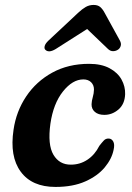

<svg xmlns="http://www.w3.org/2000/svg" viewBox="-20 -726 521 758"><path d="M309 -412.5Q266.5 -412.5 228.5 -364.8Q190.5 -317 179 -237.5Q167.5 -154.5 191 -115Q214.5 -75.5 260 -76Q296 -76 325.2 -95.5Q354.5 -115 372 -150Q382 -163 389.8 -171.2Q397.5 -179.5 409 -179Q420.5 -179 427 -167.5Q433.5 -156 428.5 -134.5Q421.5 -99 393.5 -65.2Q365.5 -31.5 316.8 -9.8Q268 12 199 12Q106 12 61.8 -48.2Q17.5 -108.5 33.5 -214Q44 -286.5 83.5 -345.5Q123 -404.5 186.2 -439.2Q249.5 -474 331.5 -474Q380 -474 412.2 -456.8Q444.5 -439.5 459.8 -412Q475 -384.5 474 -354Q472.5 -315 447.8 -293.8Q423 -272.5 392 -272.5Q368 -272.5 354.5 -284.2Q341 -296 341.5 -314.5Q342 -328 346.2 -342.2Q350.5 -356.5 351 -372.5Q351 -390 339.8 -401.2Q328.5 -412.5 309 -412.5ZM200 -532.5Q172 -515.5 158.5 -530Q154 -535 156.5 -544.5Q159 -554 171 -565.5L288.5 -675.5Q304.5 -690.5 318.5 -698.5Q332.5 -706.5 349.5 -706.5Q366 -706.5 375.5 -698.5Q385 -690.5 393 -675.5L453.5 -565.5Q459.5 -554 456.5 -544.5Q453.5 -535 446 -530Q437 -524 426.2 -524Q415.5 -524 406.5 -532.5L324 -611.5Z"/></svg>

Font: Fraunces 9pt S050 SemiBold
Style: Italic
Weight: 600
Italic angle: -16°
Version: Version 1.000; ttfautohint (v1.8.3)